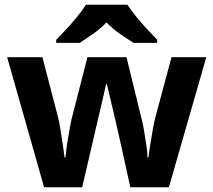

<svg xmlns="http://www.w3.org/2000/svg" viewBox="-20 -786 896 806"><path d="M485 -191Q481 -208 473.5 -241.5Q466 -275 457 -313.5Q448 -352 440 -384.5Q432 -417 429 -432H425Q422 -417 414.5 -384.5Q407 -352 398 -313.5Q389 -275 381 -241Q373 -207 369 -189L325 0H165L10 -546H158L221 -304Q228 -279 233.5 -244Q239 -209 244 -176.5Q249 -144 251 -125H255Q256 -139 259 -162.5Q262 -186 266.5 -211Q271 -236 274.5 -256.5Q278 -277 280 -284L347 -546H511L575 -284Q579 -270 584.5 -239Q590 -208 594.5 -176Q599 -144 599 -125H603Q605 -142 610 -174.5Q615 -207 621.5 -243Q628 -279 635 -304L700 -546H846L689 0H527ZM515 -766Q529 -744 551.5 -716.5Q574 -689 598 -663Q622 -637 640 -619V-606H541Q515 -622 484 -643.5Q453 -665 427 -692Q401 -665 371 -644Q341 -623 315 -606H216V-619Q235 -638 258.5 -663.5Q282 -689 304.5 -716.5Q327 -744 341 -766Z"/></svg>

Font: Noto Sans Gujarati UI
Style: Bold
Weight: 700
Designer: Jelle Bosma - Monotype Design Team, Universal Thirst
Foundry: Monotype Imaging Inc.
Version: Version 2.106; ttfautohint (v1.8.4.7-5d5b)